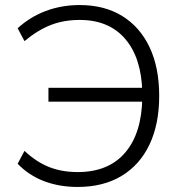

<svg xmlns="http://www.w3.org/2000/svg" viewBox="-20 -733 718 761"><path d="M288 8Q215 8 154.5 -15Q94 -38 50 -84L77 -135Q124 -91 174.5 -71Q225 -51 288 -51Q410 -51 476 -128Q542 -205 544 -346L568 -330H172V-385H567L544 -367Q541 -503 476.5 -578.5Q412 -654 296 -654Q233 -654 181.5 -634Q130 -614 77 -570L50 -621Q99 -666 161.5 -689.5Q224 -713 296 -713Q394 -713 464.5 -669.5Q535 -626 573 -545.5Q611 -465 611 -353Q611 -241 572.5 -160Q534 -79 461.5 -35.5Q389 8 288 8Z"/></svg>

Font: Nunito Sans 11pt Light
Style: Regular
Weight: 300
Version: Version 3.101;gftools[0.9.27]